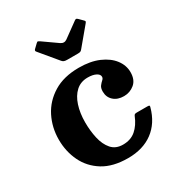

<svg xmlns="http://www.w3.org/2000/svg" viewBox="-184 -889 952 1025"><g transform="rotate(-30 292.0 -376.5)"><path d="M35 -255Q35 -330 67.2 -393.8Q99.5 -457.5 162.8 -496.2Q226 -535 319 -535Q390 -535 441 -513Q492 -491 519.5 -455Q547 -419 547 -376.5Q547 -329.5 518.8 -306Q490.5 -282.5 453.5 -282.5Q414.5 -282.5 390.5 -304Q366.5 -325.5 366.5 -360.5Q366.5 -382.5 375.8 -394.2Q385 -406 394 -413.8Q403 -421.5 403 -431.5Q403 -446.5 384 -456.2Q365 -466 334 -466Q290.5 -466 261.5 -439.5Q232.5 -413 217.8 -367.5Q203 -322 203 -265Q203 -213 213.5 -166.2Q224 -119.5 249.5 -90.2Q275 -61 319.5 -61Q367.5 -61 398.8 -88Q430 -115 449 -162Q451.5 -168 455 -170.5Q458.5 -173 468 -173H532.5Q543 -173 545.2 -170.8Q547.5 -168.5 545 -161Q521.5 -75.5 460.2 -30.2Q399 15 307.5 15Q214.5 15 154.2 -22.2Q94 -59.5 64.5 -121Q35 -182.5 35 -255ZM256 -614.5 167 -721.5Q158 -730.5 168 -739L191 -761Q197.5 -767 200.5 -766.2Q203.5 -765.5 211 -760.5L298.5 -699Q318.5 -685 337.5 -698.5L428.5 -764.5Q435 -769 438.8 -767.8Q442.5 -766.5 448.5 -760.5L468 -741Q474.5 -735 475 -731.8Q475.5 -728.5 470 -722L379 -613Q374 -607 369.2 -604.8Q364.5 -602.5 353 -602.5H287Q274 -602.5 267.5 -605.5Q261 -608.5 256 -614.5Z"/></g></svg>

Font: Besley
Style: Bold
Weight: 700
Designer: Owen Earl
Foundry: indestructible type*
Version: Version 2.001; ttfautohint (v1.8.3)